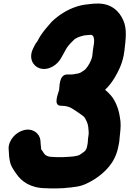

<svg xmlns="http://www.w3.org/2000/svg" viewBox="-20 -828 716 1062"><path d="M464.6 -33 460.8 -14C459.4 -6.9 456.9 -2.3 451.1 6.2C438.9 16.4 431.2 22.2 417.6 30.2C411.5 32.6 397 36 387.1 37.1L364.5 39.1C358.4 39.9 357 40 348.7 40C340.1 40.9 337.6 41 330.8 41H290.8C285.1 41 278.5 40 272 40C245 40 230 31.3 223.2 20L212.4 4C210.4 0.7 209.3 -0.2 207.7 -2.4C206.5 -9.4 205.4 -22.1 204.8 -33.3L204.1 -43.9C203.6 -64.8 194.3 -84.4 177.5 -96.9C138.5 -126.1 83.3 -106.6 52.8 -70.5C37.8 -52.8 26.1 -27.8 27.8 -4.4L28.5 6.3C29.4 22.8 30.2 41.2 33.8 58.8C38.5 91 57.5 114.4 69.6 132.3C98.2 176.4 151.2 212.6 231.5 213C238.4 213.5 248.8 214 256.3 214H296.3C305.2 214 313.9 213.7 322.5 213C329.4 213 340 212.3 349.9 210.8L371.6 208.9C380.9 208.1 390.7 206.2 401.4 204.8C440.4 199.7 474.2 181 503.1 163.2C559.2 126.6 616.3 73.6 633.8 -14L637.8 -34C639.8 -44 640.9 -52.3 641.4 -63.3C644.1 -92.5 649.7 -127.3 646.3 -157.7C641.6 -192.6 637.2 -219.8 622.5 -252.5C607.6 -287.5 586.6 -310.3 561.4 -331.4C582.3 -351.4 600.2 -374.6 615.2 -400C635 -433.9 654 -471 663.8 -520C665.8 -530.2 666.8 -539.9 667.8 -545C667.9 -545.5 668.1 -546.5 668.2 -547.3C674.8 -608.6 684.3 -666.4 661.9 -715.5C641 -765.1 594.2 -813.5 508.4 -808C500.3 -807.9 490.6 -807.4 479.4 -805.8L464 -803.9C442 -802.2 420.2 -797.1 400.4 -790.5C351.5 -774.2 304.6 -744.6 267.5 -709.1C266.9 -708.6 266 -707.6 265.3 -706.9L244.5 -682.9C224.9 -660.2 203.9 -634.6 186.8 -600C186.3 -599.1 186.2 -598.8 185.9 -598.3C175.7 -586.9 169 -572.6 162.2 -557.7C137.6 -505.8 162.5 -462.6 198.5 -450.6C248.2 -434.1 298.5 -470.6 318 -507.1C325.1 -520.5 331 -528.9 341.7 -549.8C350.3 -567.5 366.9 -586.4 383.1 -601.7C383.7 -602.3 384.7 -603.3 385.4 -604.1C396.7 -617.2 416.3 -625 446.4 -632.3L466.9 -634.1C470.7 -634.4 474.9 -635 477.8 -635H485C485.9 -634.6 487.3 -634.1 488.5 -633.7C497 -631.5 505.2 -611.9 497.6 -574C494 -556.2 492.5 -537 490.4 -517.9C484.1 -488.4 468.5 -462.6 451.5 -443.8C449.2 -441.5 435.6 -432.2 425.7 -426.4C414.4 -422.1 412 -421 411 -421C401 -421 391.4 -417 386.7 -417C383.9 -416.8 373.6 -416 371.1 -416H352.1C305.4 -416 310 -346.9 306.9 -330C303.1 -312.5 270.7 -243 317.5 -243H319.5C347.2 -243 368.4 -235.7 383.9 -224.6C399 -214.6 409.5 -208.3 422.3 -198.9L441 -185.3C448.4 -178.9 450 -175.3 458.8 -158C464.8 -144.4 465.4 -141.1 468.2 -125.5C469.4 -105.2 472.6 -93 469 -75C465.3 -56.7 466.7 -43.8 464.6 -33Z"/></svg>

Font: Smoothie
Style: BdIt
Weight: 700
Foundry: Cannot Into Space Fonts
Version: Version 0.8